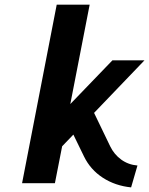

<svg xmlns="http://www.w3.org/2000/svg" viewBox="-20 -790 643 828"><path d="M572.8 -76.2 545.4 18.1Q477.1 11.2 423.6 -23.4Q370.1 -58.1 342.3 -115.2L296.4 -209.5L248 -159.2L216.8 0H75.2L224.6 -770H366.7L283.2 -341.3L464.8 -529.8H603L385.7 -303.2L455.1 -159.2Q472.2 -124 502.7 -101.8Q533.2 -79.6 572.8 -76.2Z"/></svg>

Font: Aurulent Sans
Style: BoldItalic
Weight: 700
Italic angle: -11°
Version: Version 2007.05.04